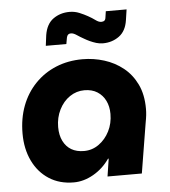

<svg xmlns="http://www.w3.org/2000/svg" viewBox="-53 -786 748 847"><g transform="rotate(-5 321.0 -362.5)"><path d="M240 13Q177 13 130.5 -17Q84 -47 58.5 -100Q33 -153 33 -221Q33 -288 54 -343.5Q75 -399 114.5 -440Q154 -481 207.5 -503Q261 -525 325 -525Q374 -525 420.5 -510.5Q467 -496 504 -466.5Q541 -437 563 -391.5Q585 -346 585 -283Q585 -269 583.5 -255Q582 -241 578 -220L542 0H390L402 -78H399Q370 -36 327 -11.5Q284 13 240 13ZM297 -121Q333 -121 362.5 -142Q392 -163 409.5 -197.5Q427 -232 427 -274Q427 -307 414.5 -332.5Q402 -358 378.5 -373Q355 -388 321 -388Q286 -388 256.5 -368Q227 -348 209.5 -313Q192 -278 192 -236Q192 -200 205 -174Q218 -148 241 -134.5Q264 -121 297 -121ZM421 -587Q406 -587 391.5 -591.5Q377 -596 364 -602Q351 -608 341 -614Q323 -624 309 -633.5Q295 -643 284 -643Q276 -643 271.5 -639Q267 -635 265 -626L260 -598H169L175 -645Q183 -694 214 -716Q245 -738 286 -738Q309 -738 329.5 -729.5Q350 -721 366 -712Q384 -702 397.5 -692Q411 -682 422 -682Q431 -682 436 -686Q441 -690 442 -700L446 -727H538L531 -680Q524 -632 493 -609.5Q462 -587 421 -587Z"/></g></svg>

Font: MuseoModerno Thin
Style: Bold Italic
Weight: 700
Italic angle: -9°
Version: Version 1.003